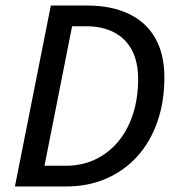

<svg xmlns="http://www.w3.org/2000/svg" viewBox="-20 -675 641 695"><path d="M34 0 164 -655H295Q383 -655 446 -625Q509 -595 542 -537Q575 -479 575 -395Q575 -306 549.5 -233.5Q524 -161 477 -109Q430 -57 364.5 -28.5Q299 0 219 0ZM141 -75H219Q276 -75 324 -97.5Q372 -120 407 -161.5Q442 -203 461 -261Q480 -319 480 -389Q480 -451 457.5 -493.5Q435 -536 392.5 -558Q350 -580 292 -580H241Z"/></svg>

Font: Source Sans 3 ExtraLight Medium
Style: Italic
Weight: 500
Italic angle: -11°
Version: Version 3.052;hotconv 1.1.0;makeotfexe 2.6.0